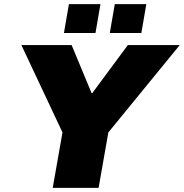

<svg xmlns="http://www.w3.org/2000/svg" viewBox="-20 -905 886 925"><path d="M288 -746H440L464 -885H312ZM509 -746H661L685 -885H533ZM234 0H455L502 -267L846 -688H596L425 -457H421L325 -688H83L281 -267Z"/></svg>

Font: Archivo Black
Style: Italic
Weight: 900
Italic angle: -10°
Designer: Hector Gatti
Foundry: Omnibus-Type
Version: Version 2.001